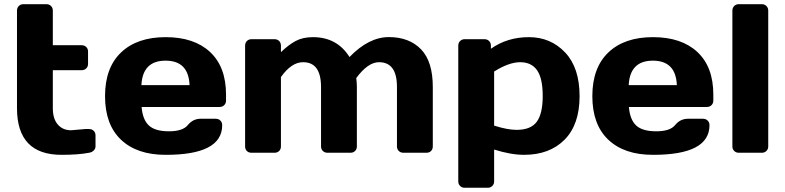

<svg xmlns="http://www.w3.org/2000/svg" viewBox="-20 -720 3701 905"><path d="M314.9 -106 381.8 -111.8H399.9Q413.1 -111.8 421.6 -103.5Q430.2 -95.2 430.2 -82V-29.8Q430.2 -19 421.6 -10.5Q413.1 -2 399.9 0Q350.1 9.8 270 9.8Q60.1 9.8 60.1 -210V-669.9Q60.1 -683.1 68.6 -691.7Q77.1 -700.2 89.8 -700.2H199.2Q211.9 -700.2 220.5 -691.7Q229 -683.1 229 -669.9V-506.8H365.2Q377.9 -506.8 386.5 -498.5Q395 -490.2 395 -477.1V-418.9Q395 -405.8 386.5 -397.5Q377.9 -389.2 365.2 -389.2H229V-210Q229 -160.2 252.4 -133.1Q275.9 -106 314.9 -106Z M1045.4 -273.9V-246.1Q1045.4 -232.9 1036.9 -224.4Q1028.3 -215.8 1015.1 -215.8H647.5Q652.3 -155.8 681.9 -128.4Q711.4 -101.1 776.4 -101.1Q841.3 -101.1 865.2 -130.4Q889.2 -159.7 924.3 -160.2H997.1Q1010.3 -160.2 1018.8 -151.6Q1027.3 -143.1 1027.3 -129.9Q1027.3 10.3 760.3 9.8Q625.5 9.8 550.3 -61.5Q475.1 -132.8 475.1 -266.8Q475.1 -400.9 550.8 -472.9Q626.5 -544.9 760.7 -544.9Q895 -544.9 970.2 -474.9Q1045.4 -404.8 1045.4 -273.9ZM646.5 -318.8H873.5Q868.7 -434.1 760.5 -434.1Q652.3 -434.1 646.5 -318.8Z M1135.3 -29.8V-504.9Q1135.3 -518.1 1143.8 -526.6Q1152.3 -535.2 1165 -535.2H1274.4Q1287.6 -535.2 1295.9 -526.6Q1304.2 -518.1 1304.2 -504.9V-474.1Q1339.4 -508.3 1373.3 -526.6Q1407.2 -544.9 1455.1 -544.9Q1568.8 -544.9 1627.4 -451.2Q1718.3 -545.4 1813.7 -545.2Q1909.2 -544.9 1964.6 -487.5Q2020 -430.2 2020 -310.1V-29.8Q2020 -16.6 2011.7 -8.3Q2003.4 0 1990.2 0H1881.3Q1868.2 0 1859.6 -8.5Q1851.1 -17.1 1851.1 -29.8V-310.1Q1851.1 -427.2 1766.1 -426.8Q1714.4 -426.8 1659.2 -352.1Q1662.1 -331.1 1662.1 -310.1V-29.8Q1662.1 -16.6 1653.6 -8.3Q1645 0 1632.3 0H1523.4Q1510.3 0 1501.7 -8.5Q1493.2 -17.1 1493.2 -29.8V-310.1Q1493.2 -427.2 1408.2 -426.8Q1354 -426.8 1304.2 -356.9V-29.8Q1304.2 -16.6 1295.7 -8.3Q1287.1 0 1274.4 0H1165Q1151.9 0 1143.6 -8.3Q1135.3 -16.6 1135.3 -29.8Z M2140.1 134.8V-504.9Q2140.1 -518.1 2148.7 -526.6Q2157.2 -535.2 2169.9 -535.2H2264.2Q2276.9 -535.2 2285.4 -526.6Q2293.9 -518.1 2293.9 -504.9V-490.2Q2371.1 -544.9 2473.1 -544.9Q2575.2 -544.9 2643.6 -472.9Q2711.9 -400.9 2711.9 -266.8Q2711.9 -132.8 2641.1 -61.5Q2570.3 9.8 2450.2 9.8Q2388.2 9.8 2309.1 -15.1V134.8Q2309.1 147.9 2300.5 156.5Q2292 165 2279.3 165H2169.9Q2157.2 165 2148.7 156.5Q2140.1 147.9 2140.1 134.8ZM2309.1 -127.9Q2372.1 -107.9 2415 -107.9Q2481.9 -107.9 2510 -146Q2538.1 -184.1 2538.1 -267.6Q2538.1 -351.1 2511.5 -388.9Q2484.9 -426.8 2431.9 -426.8Q2378.9 -426.8 2309.1 -382.8Z M3342.3 -273.9V-246.1Q3342.3 -232.9 3333.7 -224.4Q3325.2 -215.8 3312 -215.8H2944.3Q2949.2 -155.8 2978.8 -128.4Q3008.3 -101.1 3073.2 -101.1Q3138.2 -101.1 3162.1 -130.4Q3186 -159.7 3221.2 -160.2H3293.9Q3307.1 -160.2 3315.7 -151.6Q3324.2 -143.1 3324.2 -129.9Q3324.2 10.3 3057.1 9.8Q2922.4 9.8 2847.2 -61.5Q2772 -132.8 2772 -266.8Q2772 -400.9 2847.7 -472.9Q2923.3 -544.9 3057.6 -544.9Q3191.9 -544.9 3267.1 -474.9Q3342.3 -404.8 3342.3 -273.9ZM2943.4 -318.8H3170.4Q3165.5 -434.1 3057.4 -434.1Q2949.2 -434.1 2943.4 -318.8Z M3432.1 -29.8V-669.9Q3432.1 -683.1 3440.7 -691.7Q3449.2 -700.2 3461.9 -700.2H3571.3Q3584 -700.2 3592.5 -691.7Q3601.1 -683.1 3601.1 -669.9V-29.8Q3601.1 -17.1 3592.5 -8.5Q3584 0 3571.3 0H3461.9Q3449.2 0 3440.7 -8.5Q3432.1 -17.1 3432.1 -29.8Z"/></svg>

Font: Days One
Style: Regular
Weight: 400
Designer: Alexander Kalachev, Alexey Maslov, Jovanny Lemonad
Foundry: Alexander Kalachev, Alexey Maslov, Jovanny Lemonad
Version: Version 1.002